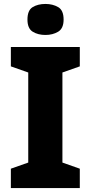

<svg xmlns="http://www.w3.org/2000/svg" viewBox="-20 -952 460 972"><path d="M384 0H35V-98L123 -129V-585L35 -616V-714H384V-616L296 -585V-129L384 -98ZM210 -932Q247 -932 274.5 -916Q302 -900 302 -853Q302 -808 274.5 -791.5Q247 -775 210 -775Q172 -775 145.5 -791.5Q119 -808 119 -853Q119 -900 145.5 -916Q172 -932 210 -932Z"/></svg>

Font: Noto Sans Syriac Eastern ExtraBold
Style: Regular
Weight: 800
Designer: Patrick Giasson and the Monotype Design Team
Foundry: Monotype Imaging Inc.
Version: Version 3.001